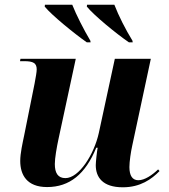

<svg xmlns="http://www.w3.org/2000/svg" viewBox="-20 -786 717 816"><path d="M349 -606H365L364 -613C336 -660 304 -723 287 -766H171L170 -758C199 -722 296 -643 349 -606ZM528 -606H544L543 -613C514 -660 484 -719 466 -766H350L349 -758C380 -720 474 -643 528 -606ZM502 10C577 10 625 -25 658 -59L652 -66C627 -42 595 -20 568 -20C543 -20 530 -39 530 -76C530 -99 536 -140 542 -167L621 -536H468L400 -221C380 -130 316 -29 258 -29C226 -29 213 -51 213 -89C213 -114 221 -160 229 -197L302 -536H67L65 -526H83C121 -526 136 -518 136 -491C136 -480 132 -458 127 -431L83 -212C76 -178 66 -135 66 -102C66 -43 94 9 180 9C276 9 343 -46 389 -158H395C392 -143 387 -97 387 -84C387 -33 416 10 502 10Z"/></svg>

Font: Noto Serif Display
Style: Bold Italic
Weight: 700
Italic angle: -12°
Designer: Monotype Design Team
Foundry: Monotype Imaging Inc.
Version: Version 2.009